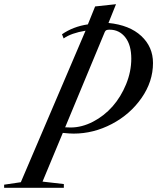

<svg xmlns="http://www.w3.org/2000/svg" viewBox="-218 -650 804 920"><path d="M237.8 -619.1 337.9 -629.9 301.8 -540Q402.8 -529.8 459 -477.5Q515.1 -425.3 515.1 -348.1Q515.1 -259.3 460.4 -180.7Q405.8 -102.1 317.9 -55.9Q230 -9.8 134.8 -9.8Q114.7 -9.8 83 -13.2L-14.2 220.2L87.9 231.9V250H-198.2V234.9L-118.2 223.1L191.9 -502.9Q123.5 -491.7 86.9 -465.8L79.1 -485.8Q132.8 -522.9 203.1 -533.2ZM284.2 -497.1 94.2 -40Q106.4 -39.1 120.1 -39.1Q174.3 -39.1 227.8 -66.9Q281.2 -94.7 321.3 -140.1Q361.3 -185.5 386.2 -246.3Q411.1 -307.1 411.1 -369.1Q411.1 -434.6 382.3 -471.2Q353.5 -507.8 307.1 -507.8Q296.9 -507.8 292 -505.6Q287.1 -503.4 284.2 -497.1Z"/></svg>

Font: Libre Caslon Text
Style: Italic
Weight: 400
Italic angle: -25°
Designer: Pablo Impallari, Rodrigo Fuenzalida
Foundry: Pablo Impallari, Rodrigo Fuenzalida
Version: Version 1.002